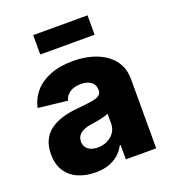

<svg xmlns="http://www.w3.org/2000/svg" viewBox="-136 -841 858 955"><g transform="rotate(-20 293.0 -364.0)"><path d="M208.5 9.8Q156.2 9.8 115.7 -8.1Q75.2 -25.9 52 -61.5Q28.8 -97.2 28.8 -150.9Q28.8 -195.8 44.9 -226.8Q61 -257.8 89.1 -277.1Q117.2 -296.4 153.8 -306.6Q190.4 -316.9 231.9 -320.3Q278.3 -324.7 306.6 -329.1Q335 -333.5 347.9 -342.8Q360.8 -352.1 360.8 -368.7V-370.6Q360.8 -389.2 352.1 -402.1Q343.3 -415 326.7 -421.9Q310.1 -428.7 286.6 -428.7Q263.2 -428.7 245.1 -421.9Q227.1 -415 215.6 -402.3Q204.1 -389.6 199.7 -372.6L44.9 -390.1Q55.2 -438 86.4 -473.9Q117.7 -509.8 168.7 -529.8Q219.7 -549.8 289.1 -549.8Q340.3 -549.8 384.3 -537.8Q428.2 -525.9 461.2 -502.7Q494.1 -479.5 512.5 -445.6Q530.8 -411.6 530.8 -368.2V0H370.1V-76.2H365.7Q351.1 -47.9 328.6 -29.1Q306.2 -10.3 276.4 -0.2Q246.6 9.8 208.5 9.8ZM260.3 -103Q289.1 -103 312 -114.5Q335 -126 348.6 -146.2Q362.3 -166.5 362.3 -193.4V-245.1Q355 -241.2 344.2 -237.8Q333.5 -234.4 320.6 -231.7Q307.6 -229 294.2 -226.8Q280.8 -224.6 268.6 -222.7Q243.7 -219.2 226.1 -210.9Q208.5 -202.6 199.5 -189.7Q190.4 -176.8 190.4 -158.7Q190.4 -140.6 199.5 -128.2Q208.5 -115.7 224.1 -109.4Q239.7 -103 260.3 -103ZM436 -738.3V-635.7H148.4V-738.3Z"/></g></svg>

Font: Inter 16pt ExtraBold
Style: Regular
Weight: 800
Version: Version 4.001;git-66647c0bb